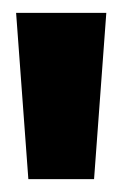

<svg xmlns="http://www.w3.org/2000/svg" viewBox="-20 -720 190 298"><path d="M24 -442 5 -700H145L126 -442Z"/></svg>

Font: Bricolage Grotesque 12pt Condensed ExtraBold
Style: Regular
Weight: 800
Width: 3
Designer: Mathieu Triay
Foundry: Atelier Triay
Version: Version 1.001; ttfautohint (v1.8.4.7-5d5b);gftools[0.9.33.de